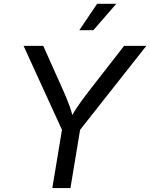

<svg xmlns="http://www.w3.org/2000/svg" viewBox="-20 -962 769 982"><path d="M247.6 0 296.9 -297.9 100.6 -727.5H201.2L306.2 -492.7Q323.7 -453.1 336.7 -417.2Q349.6 -381.3 360.8 -326.7H323.7Q353 -382.3 377.9 -418.7Q402.8 -455.1 432.1 -492.7L614.7 -727.5H728.5L389.6 -297.9L340.3 0ZM385.7 -807.6 476.6 -942.4H574.7L457.5 -807.6Z"/></svg>

Font: Adwaita Sans
Style: Italic
Weight: 400
Italic angle: -9.39999°
Designer: Rasmus Andersson
Foundry: rsms
Version: Version 4.001;git-9221beed3